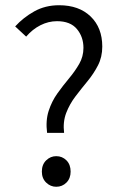

<svg xmlns="http://www.w3.org/2000/svg" viewBox="-20 -702 459 734"><path d="M160 -194Q154 -241 166 -278Q178 -315 199.5 -345Q221 -375 244 -402.5Q267 -430 283 -458Q299 -486 299 -519Q299 -561 274 -591Q249 -621 198 -621Q165 -621 134.5 -605.5Q104 -590 80 -562L38 -601Q69 -635 111 -658.5Q153 -682 206 -682Q282 -682 326.5 -639Q371 -596 371 -524Q371 -484 354.5 -452Q338 -420 314.5 -391.5Q291 -363 268.5 -333.5Q246 -304 233 -270Q220 -236 225 -194ZM195 12Q173 12 156.5 -4Q140 -20 140 -46Q140 -73 156.5 -89Q173 -105 195 -105Q218 -105 234 -89Q250 -73 250 -46Q250 -20 234 -4Q218 12 195 12Z"/></svg>

Font: Assistant
Style: Regular
Weight: 400
Designer: Hebrew By Ben Nathan, Latin by Paul Hunt
Version: Version 3.000